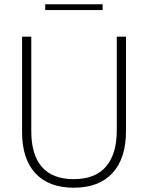

<svg xmlns="http://www.w3.org/2000/svg" viewBox="-20 -868 691 896"><path d="M83 -252V-697H126V-256Q126 -146 175.5 -89Q225 -32 324 -32Q424 -32 474.5 -90.5Q525 -149 525 -260V-697H568V-257Q568 -129 505 -60.5Q442 8 324 8Q208 8 145.5 -59Q83 -126 83 -252ZM191 -848H459V-821H191Z"/></svg>

Font: Hanken Grotesk ExtraLight
Style: Regular
Weight: 200
Designer: Alfredo Marco Pradil
Foundry: Hanken Design Co.
Version: Version 3.014